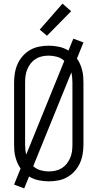

<svg xmlns="http://www.w3.org/2000/svg" viewBox="-20 -996 540 1063"><path d="M114 47 58 26 94 -63Q84 -77 77 -93Q70 -109 65.5 -126Q61 -143 59.5 -160.5Q58 -178 58 -195V-540Q58 -566 62.5 -592.5Q67 -619 78 -643Q89 -667 107 -687Q125 -707 148 -720Q171 -733 197.5 -738Q224 -743 250 -743Q278 -743 306.5 -737Q335 -731 359 -716L386 -782L442 -761L406 -672Q416 -658 423 -642Q430 -626 434.5 -609Q439 -592 440.5 -574.5Q442 -557 442 -540V-195Q442 -169 437.5 -142.5Q433 -116 422 -92Q411 -68 393 -48Q375 -28 352 -15Q329 -2 302.5 3Q276 8 250 8Q222 8 193.5 2Q165 -4 141 -19ZM125 -140 336 -659Q319 -675 296 -681.5Q273 -688 250 -688Q231 -688 212.5 -684Q194 -680 178 -670Q162 -660 150.5 -645.5Q139 -631 131.5 -613.5Q124 -596 121.5 -577.5Q119 -559 119 -540V-195Q119 -181 120.5 -167Q122 -153 125 -140ZM250 -47Q269 -47 287.5 -51Q306 -55 322 -65Q338 -75 349.5 -89.5Q361 -104 368.5 -121.5Q376 -139 378.5 -157.5Q381 -176 381 -195V-540Q381 -554 379.5 -568Q378 -582 375 -595L164 -76Q181 -60 204 -53.5Q227 -47 250 -47ZM240 -798 200 -832 326 -976 374 -934Z"/></svg>

Font: Iosevka SS04 Light
Style: Regular
Weight: 300
Monospace: yes
Designer: Belleve Invis
Foundry: Belleve Invis
Version: Version 19.0.0; ttfautohint (v1.8.4)